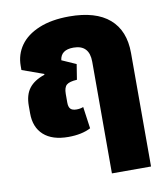

<svg xmlns="http://www.w3.org/2000/svg" viewBox="-86 -636 811 928"><g transform="rotate(-10 319.0 -171.5)"><path d="M580 -337V0V220H388V-100V-328Q388 -411 310 -411Q248 -411 242 -361L312 -330L300 -255Q263 -253 249 -241Q235 -229 235 -197V-154Q235 -133 244 -123.5Q253 -114 274 -114Q292 -114 307 -120L322 -13Q278 10 212 10Q133 10 91 -28Q49 -66 49 -134V-171Q49 -225 73.5 -257Q98 -289 149 -306L150 -310L44 -348V-368Q44 -424 75 -468Q106 -512 167.5 -537.5Q229 -563 316 -563Q446 -563 513 -505Q580 -447 580 -337Z"/></g></svg>

Font: Noto Sans Thai Black
Style: Regular
Weight: 900
Designer: Monotype Design Team
Foundry: Monotype Imaging Inc.
Version: Version 1.000